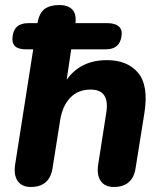

<svg xmlns="http://www.w3.org/2000/svg" viewBox="-20 -734 651 763"><path d="M102 9Q67 9 50.5 -14.5Q34 -38 40 -79L112 -538H82Q23 -538 30 -589Q36 -642 92 -642H129Q136 -683 157.5 -698.5Q179 -714 216 -714Q249 -714 266.5 -697Q284 -680 280 -642H407Q437 -642 452 -629Q467 -616 463 -591Q456 -538 401 -538H263L245 -417Q300 -495 405 -495Q486 -495 528.5 -445Q571 -395 554 -286L519 -67Q508 9 432 9Q397 9 380.5 -14.5Q364 -38 370 -79L402 -284Q418 -378 340 -378Q290 -378 259 -345.5Q228 -313 219 -256L189 -67Q178 9 102 9Z"/></svg>

Font: Nunito ExtraBold
Style: Italic
Weight: 800
Italic angle: -9°
Designer: Vernon Adams
Foundry: Vernon Adams
Version: Version 3.601; ttfautohint (v1.8.2.53-6de2)